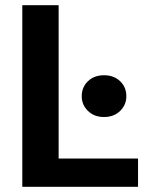

<svg xmlns="http://www.w3.org/2000/svg" viewBox="-20 -720 598 740"><path d="M66 0V-700H206V-109H512V0ZM381 -269Q343 -269 319 -292.5Q295 -316 295 -349Q295 -384 319 -407Q343 -430 381 -430Q419 -430 443 -407Q467 -384 467 -349Q467 -316 443 -292.5Q419 -269 381 -269Z"/></svg>

Font: DM Sans 24pt ExtraBold
Style: Regular
Weight: 800
Designer: Colophon Foundry, Jonny Pinhorn
Foundry: Colophon Foundry
Version: Version 4.004;gftools[0.9.30]